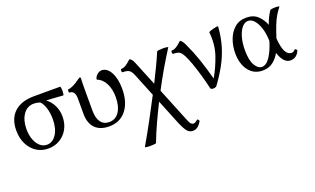

<svg xmlns="http://www.w3.org/2000/svg" viewBox="-76 -840 2478 1511"><g transform="rotate(-20 1162.5 -84.5)"><path d="M216 11Q161 11 118 -17Q75 -45 50.5 -94.5Q26 -144 26 -209Q26 -307 84 -361Q142 -415 250 -415H467Q471 -415 473 -404Q475 -393 475 -378.5Q475 -364 473 -353Q471 -342 467 -342Q432 -345 397.5 -347Q363 -349 328 -351Q365 -323 385.5 -281Q406 -239 406 -188Q406 -131 381.5 -86Q357 -41 314 -15Q271 11 216 11ZM216 -21Q264 -21 295.5 -69Q327 -117 327 -196Q327 -246 314 -288.5Q301 -331 279 -352Q251 -361 228 -361Q171 -361 138 -313Q105 -265 105 -191Q105 -142 119.5 -103.5Q134 -65 159 -43Q184 -21 216 -21Z M727 11Q650 11 609 -31Q568 -73 568 -151V-279Q568 -346 523 -346Q519 -346 517.5 -353Q516 -360 517.5 -367Q519 -374 523 -374Q540 -374 565.5 -386.5Q591 -399 618 -419Q635 -431 640 -431Q645 -431 645 -417Q644 -399 643.5 -380Q643 -361 643 -342V-151Q643 -88 667.5 -54.5Q692 -21 738 -21Q791 -21 821.5 -66.5Q852 -112 852 -190Q852 -256 827 -304.5Q802 -353 758 -369Q758 -381 767 -394Q776 -407 790 -416Q804 -425 817 -425Q864 -425 893 -371Q922 -317 922 -233Q922 -121 869.5 -55Q817 11 727 11Z M933 259Q987 166 1035.5 76Q1084 -14 1132 -106L1055 -296Q1041 -331 1024 -342.5Q1007 -354 969 -354Q965 -354 963.5 -361Q962 -368 963.5 -375Q965 -382 969 -382Q988 -382 1006 -393Q1024 -404 1040 -419Q1052 -431 1056 -431Q1059 -431 1069.5 -421Q1080 -411 1087 -392L1172 -184Q1201 -242 1229 -300Q1257 -358 1281 -415Q1283 -418 1298 -420Q1313 -422 1331.5 -422Q1350 -422 1363 -420Q1376 -418 1374 -415Q1326 -340 1282.5 -265Q1239 -190 1200 -115L1316 171Q1327 199 1336.5 208Q1346 217 1357 217Q1371 217 1390 199Q1396 194 1402.5 202.5Q1409 211 1407 215Q1390 244 1372.5 256.5Q1355 269 1332 269Q1305 269 1286.5 247.5Q1268 226 1245 172L1160 -38Q1122 38 1088.5 110.5Q1055 183 1026 259Q1025 263 1009.5 264.5Q994 266 975.5 266Q957 266 944 264Q931 262 933 259Z M1596 11Q1589 11 1582.5 8.5Q1576 6 1574 0Q1561 -58 1544 -116.5Q1527 -175 1510 -223Q1493 -271 1480 -296Q1463 -331 1446.5 -342.5Q1430 -354 1392 -354Q1388 -354 1386.5 -361Q1385 -368 1386.5 -375Q1388 -382 1392 -382Q1411 -382 1429 -393Q1447 -404 1463 -419Q1475 -431 1479 -431Q1482 -431 1491.5 -421Q1501 -411 1510 -392Q1531 -347 1546 -310Q1561 -273 1573.5 -237Q1586 -201 1598.5 -159Q1611 -117 1626 -63Q1670 -138 1699.5 -225Q1729 -312 1718 -415Q1718 -418 1730 -423Q1742 -428 1758 -432Q1774 -436 1786.5 -437.5Q1799 -439 1799 -436Q1793 -351 1772 -278.5Q1751 -206 1714.5 -138.5Q1678 -71 1626 0Q1617 11 1596 11Z M2011 11Q1938 11 1895.5 -45.5Q1853 -102 1853 -191Q1853 -250 1872.5 -303.5Q1892 -357 1931 -391Q1970 -425 2029 -425Q2090 -425 2125.5 -390.5Q2161 -356 2178 -311Q2188 -340 2200 -365Q2212 -390 2229 -416Q2231 -419 2243.5 -421Q2256 -423 2271.5 -423Q2287 -423 2297.5 -421Q2308 -419 2305 -416Q2285 -391 2267.5 -362Q2250 -333 2233.5 -291.5Q2217 -250 2198 -190Q2204 -110 2223.5 -76Q2243 -42 2271 -42Q2289 -42 2302 -58Q2306 -63 2314 -55.5Q2322 -48 2320 -43Q2296 11 2244 11Q2215 11 2192.5 -13.5Q2170 -38 2156 -84Q2134 -44 2099 -16.5Q2064 11 2011 11ZM1933 -186Q1933 -102 1958 -60Q1983 -18 2015 -18Q2053 -18 2085 -67Q2117 -116 2139 -190Q2138 -199 2138 -210Q2136 -256 2122.5 -298.5Q2109 -341 2086.5 -368.5Q2064 -396 2034 -396Q2006 -396 1983 -369Q1960 -342 1946.5 -294.5Q1933 -247 1933 -186Z"/></g></svg>

Font: Junicode
Style: Regular
Weight: 400
Designer: Peter S. Baker
Version: Version 2.100; ttfautohint (v1.8.4)